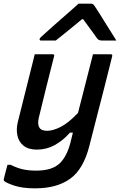

<svg xmlns="http://www.w3.org/2000/svg" viewBox="-36 -831 657 1051"><path d="M154 -534H252Q264 -534 260 -523Q238 -437 218 -356.5Q198 -276 177 -189Q159 -115 221 -115Q255 -115 297.5 -137Q340 -159 391 -213Q411 -291 430.5 -367.5Q450 -444 473 -534H570Q581 -534 578 -523Q556 -433 536 -355.5Q516 -278 496 -200Q476 -122 453 -32Q421 95 348 147.5Q275 200 156 200Q87 200 42 185Q-3 170 -14 159Q-17 154 -15 148Q-10 128 -5.5 110.5Q-1 93 5 71H22Q56 88 87.5 95.5Q119 103 162 103Q205 103 238 93Q271 83 293 61Q330 24 349 -48Q356 -76 363 -105H347Q309 -62 264 -37Q219 -12 166 -12Q120 -12 93.5 -33Q67 -54 59.5 -88.5Q52 -123 61 -161Q95 -299 130 -437Q136 -460 142 -484.5Q148 -509 154 -534ZM394 -811H462Q470 -811 474.5 -807Q479 -803 488 -789Q494 -780 507 -759.5Q520 -739 536.5 -712Q553 -685 570.5 -658Q588 -631 601 -609H523Q505 -609 496 -620Q489 -631 469 -658Q449 -685 419 -726H413Q365 -686 331 -658.5Q297 -631 269 -609H189Q179 -609 181 -618Q182 -622 186.5 -626.5Q191 -631 208 -646Q223 -660 248.5 -682.5Q274 -705 302.5 -730Q331 -755 356 -777Q381 -799 394 -811Z"/></svg>

Font: Recursive Sn Lnr St Med
Style: Italic
Weight: 500
Italic angle: -15°
Version: Version 1.079;hotconv 1.0.112;makeotfexe 2.5.65598; ttfautoh